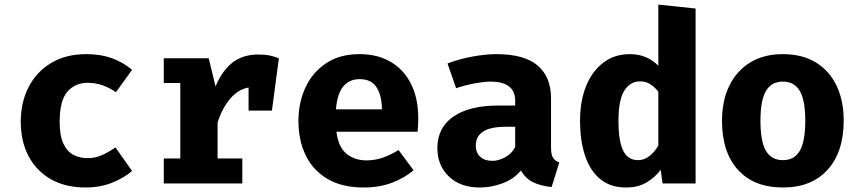

<svg xmlns="http://www.w3.org/2000/svg" viewBox="-20 -798 3732 835"><path d="M360.5 -110.3Q393.8 -110.3 423.3 -123.3Q452.8 -136.4 482.1 -156.9L554.4 -54.4Q518.5 -23.6 466.9 -3.1Q415.4 17.4 351.8 17.4Q264.1 17.4 201 -18.7Q137.9 -54.9 104.1 -119.2Q70.3 -183.6 70.3 -268.7Q70.3 -353.8 104.9 -420.3Q139.5 -486.7 203.3 -524.6Q267.2 -562.6 354.9 -562.6Q416.9 -562.6 465.4 -545.4Q513.8 -528.2 554.4 -494.4L484.1 -396.9Q456.4 -416.4 425.6 -427.2Q394.9 -437.9 361.5 -437.9Q306.7 -437.9 273.1 -399.2Q239.5 -360.5 239.5 -268.7Q239.5 -208.7 255.4 -174.1Q271.3 -139.5 298.7 -124.9Q326.2 -110.3 360.5 -110.3Z M692.3 0V-108.7H764.1V-436.9H692.3V-544.6H887.7L917.4 -422.1Q946.7 -492.3 992.1 -526.7Q1037.4 -561 1103.1 -561Q1130.8 -561 1152.3 -556.7Q1173.8 -552.3 1192.8 -544.6L1162.6 -316.9H1061V-417.4Q1014.9 -409.2 980 -367.4Q945.1 -325.6 926.2 -264.6V-108.7H1033.8V0Z M1443.1 -225.1Q1451.3 -158.5 1486.7 -129.5Q1522.1 -100.5 1573.8 -100.5Q1611.3 -100.5 1646.2 -112.8Q1681 -125.1 1713.3 -145.6L1778.5 -57.4Q1740 -24.6 1685.4 -3.6Q1630.8 17.4 1561 17.4Q1467.7 17.4 1404.6 -19.7Q1341.5 -56.9 1309.7 -122.1Q1277.9 -187.2 1277.9 -271.8Q1277.9 -352.3 1308.7 -418.2Q1339.5 -484.1 1398.7 -523.3Q1457.9 -562.6 1543.6 -562.6Q1621.5 -562.6 1678.7 -529.2Q1735.9 -495.9 1767.4 -433.3Q1799 -370.8 1799 -283.1Q1799 -269.2 1798.2 -253.3Q1797.4 -237.4 1795.9 -225.1ZM1543.6 -453.8Q1500 -453.8 1473.3 -422.6Q1446.7 -391.3 1441 -322.6H1641Q1640.5 -382.1 1617.9 -417.9Q1595.4 -453.8 1543.6 -453.8Z M2376.4 -156.9Q2376.4 -126.2 2384.9 -112.3Q2393.3 -98.5 2412.3 -91.3L2379 15.4Q2330.8 10.8 2297.7 -5.9Q2264.6 -22.6 2245.6 -56.4Q2214.4 -19 2165.6 -0.8Q2116.9 17.4 2066.2 17.4Q1982.1 17.4 1932.1 -30.5Q1882.1 -78.5 1882.1 -153.8Q1882.1 -242.6 1951.5 -290.8Q2021 -339 2147.2 -339H2220.5V-359.5Q2220.5 -443.1 2112.8 -443.1Q2086.7 -443.1 2045.6 -435.6Q2004.6 -428.2 1963.6 -414.4L1926.2 -522.1Q1979 -542.1 2036.2 -552.3Q2093.3 -562.6 2138.5 -562.6Q2260 -562.6 2318.2 -513.1Q2376.4 -463.6 2376.4 -370.3ZM2122.1 -98.5Q2148.2 -98.5 2176.9 -114.1Q2205.6 -129.7 2220.5 -158.5V-246.7H2180.5Q2112.8 -246.7 2081 -225.9Q2049.2 -205.1 2049.2 -165.1Q2049.2 -133.8 2068.5 -116.2Q2087.7 -98.5 2122.1 -98.5Z M2843.1 -777.9 3005.1 -761V0H2861.5L2853.3 -60Q2830.8 -28.2 2793.3 -5.4Q2755.9 17.4 2702.6 17.4Q2634.9 17.4 2590.5 -19Q2546.2 -55.4 2524.4 -120.8Q2502.6 -186.2 2502.6 -273.8Q2502.6 -357.9 2528.7 -423.1Q2554.9 -488.2 2603.6 -525.4Q2652.3 -562.6 2719.5 -562.6Q2792.8 -562.6 2843.1 -512.3ZM2763.1 -444.1Q2721 -444.1 2695.4 -404.4Q2669.7 -364.6 2669.7 -272.8Q2669.7 -205.6 2680.5 -168.5Q2691.3 -131.3 2710.3 -116.4Q2729.2 -101.5 2753.8 -101.5Q2781 -101.5 2803.3 -118.5Q2825.6 -135.4 2843.1 -164.6V-399.5Q2826.2 -420.5 2807.2 -432.3Q2788.2 -444.1 2763.1 -444.1Z M3384.6 -562.6Q3468.7 -562.6 3527.7 -526.7Q3586.7 -490.8 3617.9 -425.9Q3649.2 -361 3649.2 -273.8Q3649.2 -137.4 3579.5 -60Q3509.7 17.4 3384.6 17.4Q3259.5 17.4 3189.7 -59Q3120 -135.4 3120 -272.8Q3120 -359.5 3151.5 -424.6Q3183.1 -489.7 3242.3 -526.2Q3301.5 -562.6 3384.6 -562.6ZM3384.6 -443.1Q3334.9 -443.1 3311 -402.3Q3287.2 -361.5 3287.2 -272.8Q3287.2 -182.6 3311 -142.1Q3334.9 -101.5 3384.6 -101.5Q3434.4 -101.5 3458.2 -142.1Q3482.1 -182.6 3482.1 -273.8Q3482.1 -362.1 3458.2 -402.6Q3434.4 -443.1 3384.6 -443.1Z"/></svg>

Font: FiraCode Nerd Font Mono
Style: Bold
Weight: 700
Monospace: yes
Designer: Carrois Corporate, Edenspiekermann AG, Nikita Prokopov
Foundry: Carrois Corporate, Edenspiekermann AG, Nikita Prokopov
Version: Version 6.002;Nerd Fonts 3.3.0